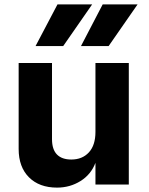

<svg xmlns="http://www.w3.org/2000/svg" viewBox="-20 -841 678 875"><path d="M567 0H415V-99Q395 -46 347 -16Q299 14 240 14Q159 14 112 -33Q65 -80 65 -162V-554H217V-207Q217 -160 239.5 -137Q262 -114 305 -114Q355 -114 385 -146.5Q415 -179 415 -240V-554H567ZM448 -821H607L475 -631H349ZM242 -821H400L268 -631H142Z"/></svg>

Font: Application
Style: Bold
Weight: 700
Designer: Wei Huang
Foundry: Wei Huang
Version: Version 0.012